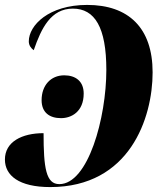

<svg xmlns="http://www.w3.org/2000/svg" viewBox="-24 -744 659 780"><path d="M330 -724C174 -724 93 -641 93 -576C93 -560 102 -548 113 -540C144 -630 183 -709 272 -709C361 -709 408 -633 408 -460C408 -265 334 4 217 4C163 4 153 -61 153 -203C65 -203 -4 -168 -4 -96C-4 -31 53 16 180 16C503 16 596 -265 596 -450C596 -631 498 -724 330 -724ZM224 -264C266 -264 316 -290 316 -364C316 -414 283 -438 237 -438C182 -438 145 -397 145 -337C145 -287 177 -264 224 -264Z"/></svg>

Font: Noto Serif Display Condensed Black
Style: Italic
Weight: 900
Width: 3
Italic angle: -12°
Designer: Monotype Design Team
Foundry: Monotype Imaging Inc.
Version: Version 2.009